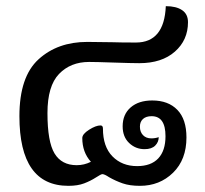

<svg xmlns="http://www.w3.org/2000/svg" viewBox="-20 -597 665 623"><path d="M585 -151Q585 -79 541.5 -36.5Q498 6 434 6Q401 6 378 -2Q355 -10 334 -22Q319 -32 312 -32Q308 -32 291 -21Q274 -10 253 -2Q232 6 202 6Q43 6 43 -220Q43 -348 105 -404.5Q167 -461 263 -461L344 -460Q371 -459 421 -459Q513 -459 518 -577Q552 -577 571 -564Q590 -551 590 -525Q590 -467 547.5 -429.5Q505 -392 432 -392Q407 -392 349 -394Q291 -396 269 -396Q209 -396 171.5 -357Q134 -318 134 -230Q134 -137 157 -99Q180 -61 229 -61Q253 -61 275 -72Q247 -103 247 -149Q247 -162 269 -176Q291 -190 306 -190Q314 -190 314 -180Q314 -121 345 -89.5Q376 -58 425 -58Q470 -58 493.5 -83Q517 -108 517 -155Q517 -220 472 -220Q454 -220 444 -211Q434 -202 434 -186Q434 -169 444 -158.5Q454 -148 471 -148Q484 -148 495 -152Q495 -136 483.5 -124.5Q472 -113 449 -113Q420 -113 399 -133Q378 -153 378 -187Q378 -226 404 -248.5Q430 -271 474 -271Q526 -271 555.5 -240.5Q585 -210 585 -151Z"/></svg>

Font: Krub Medium
Style: Regular
Weight: 500
Designer: Ekaluck Peanpanawate
Foundry: Cadson Demak Co.,Ltd.
Version: Version 1.000; ttfautohint (v1.6)